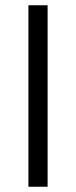

<svg xmlns="http://www.w3.org/2000/svg" viewBox="-20 -710 289 730"><path d="M88 -690H161V0H88Z"/></svg>

Font: D-DIN
Style: Regular
Weight: 400
Designer: Charles Nix
Foundry: Datto Inc.
Version: Version 1.00